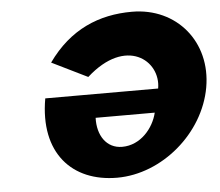

<svg xmlns="http://www.w3.org/2000/svg" viewBox="-47 -660 836 728"><g transform="rotate(-5 370.5 -296.0)"><path d="M533.6 -218.4C519.9 -160.5 470 -100 399.6 -100C339.6 -100 306 -151.8 308.6 -218.4ZM294.4 -375.1C449.1 -514.5 573.2 -414.5 554.4 -308.4H124.8C88.6 -103.2 198.9 15 370.7 15C541.5 15 706.1 -124.7 736.4 -296.6C766.5 -467.2 651.3 -607 480.6 -607C355.1 -607 243.6 -561.4 158.7 -441.7Z"/></g></svg>

Font: Hussar Wysoki
Style: Obl
Weight: 700
Foundry: Cannot Into Space Fonts
Version: Version 0.92